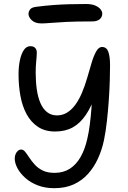

<svg xmlns="http://www.w3.org/2000/svg" viewBox="-20 -950 653 977"><path d="M256 7.6Q209.4 7.6 172.3 -6.7Q135.2 -21 108.9 -44.5Q82.6 -68 68.8 -94Q55 -120 55 -143.4Q55 -155 59.2 -165.5Q63.4 -176 71 -182.5Q78.6 -189 88.2 -189Q98.8 -189 108.3 -177.1Q117.8 -165.2 129.3 -147.7Q140.8 -130.2 157 -112.2Q173.2 -94.2 197.4 -82.3Q221.6 -70.4 257.8 -70.4Q302.2 -70.4 334.9 -91.2Q367.6 -112 389.9 -150.9Q412.2 -189.8 424.4 -244.4Q432.2 -278 437.2 -317.6Q442.2 -357.2 445.2 -397.5Q448.2 -437.8 449.5 -474.7Q450.8 -511.6 451.9 -542Q453 -572.4 454 -591L469.2 -475.4Q446.4 -409.4 417.3 -366.1Q388.2 -322.8 350.2 -301.8Q312.2 -280.8 260.4 -280.8Q208.8 -280.8 173.1 -304.6Q137.4 -328.4 115.4 -369Q93.4 -409.6 83.9 -462Q74.4 -514.4 74.4 -571.4Q74.4 -611.6 81.3 -643.8Q88.2 -676 101.4 -695.5Q114.6 -715 134 -715Q151.6 -715 159.4 -705.7Q167.2 -696.4 167.2 -683.4Q167.2 -666 164.4 -639.6Q161.6 -613.2 161.6 -580.6Q161.6 -535 167.2 -495.2Q172.8 -455.4 185.7 -425.7Q198.6 -396 219.5 -379.4Q240.4 -362.8 270.2 -362.8Q297.2 -362.8 320.2 -376.4Q343.2 -390 362.3 -415.6Q381.4 -441.2 396.7 -477.1Q412 -513 424.6 -556.6Q435.2 -593.6 445.8 -629.3Q456.4 -665 469.3 -688Q482.2 -711 498.8 -711Q522.2 -711 531.1 -686.7Q540 -662.4 540 -618Q540 -588 538.7 -541.8Q537.4 -495.6 533.7 -441.3Q530 -387 524 -333.8Q518 -280.6 509.2 -237.4Q498.8 -187.6 478.6 -143.4Q458.4 -99.2 427.8 -65.1Q397.2 -31 354.8 -11.7Q312.4 7.6 256 7.6ZM190.2 -830.8Q159.2 -830.8 142.1 -846.6Q125 -862.4 125 -879.8Q125 -890.2 132.7 -901.4Q140.4 -912.6 164.8 -915.4Q210.4 -921.4 251.5 -924.4Q292.6 -927.4 333.3 -928.5Q374 -929.6 416.8 -929.6Q448 -929.6 466.3 -921.1Q484.6 -912.6 492.5 -901.5Q500.4 -890.4 500.4 -880.6Q500.4 -862.8 487 -851.9Q473.6 -841 449.8 -841Q367.8 -841 317.6 -838.5Q267.4 -836 238 -833.4Q208.6 -830.8 190.2 -830.8Z"/></svg>

Font: Shantell Sans Light
Style: Regular
Weight: 300
Designer: Stephen Nixon, Anya Danilova, Shantell Martin
Foundry: Arrow Type
Version: Version 1.011;[c5ecc13dd]